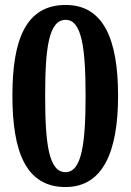

<svg xmlns="http://www.w3.org/2000/svg" viewBox="-20 -744 527 774"><path d="M244 10C395 10 456 -132 456 -358C456 -586 397 -724 245 -724C84 -724 30 -584 30 -359C30 -131 85 10 244 10ZM244 -50C177 -50 162 -163 162 -358C162 -553 177 -664 245 -664C309 -664 325 -553 325 -358C325 -163 309 -50 244 -50Z"/></svg>

Font: Noto Serif Bengali Condensed
Style: Bold
Weight: 700
Width: 3
Designer: Juan Bruce, Universal Thirst, Indian Type Foundry and the Monotype Design Team.
Foundry: Monotype Imaging Inc.
Version: Version 2.003